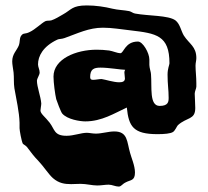

<svg xmlns="http://www.w3.org/2000/svg" viewBox="-20 -617 765 707"><path d="M703 -298C703 -302 703 -307 703 -311C703 -334 700 -356 700 -375C700 -386 703 -394 703 -403C703 -446 677 -455 657 -486C647 -502 643 -529 626 -542C600 -561 527 -558 478 -567C470 -568 464 -574 456 -576C436 -580 415 -580 394 -585C366 -592 332 -597 300 -597C245 -597 243 -581 212 -564C200 -557 182 -546 169 -542C161 -540 154 -542 147 -539C133 -532 109 -508 89 -499C73 -491 68 -496 61 -489C50 -479 55 -464 49 -449C41 -430 25 -418 25 -391C25 -379 28 -367 30 -350C32 -331 30 -311 33 -292C40 -251 51 -205 52 -165C52 -156 52 -150 52 -145C52 -137 59 -98 64 -88C65 -86 75 -81 79 -76C94 -56 106 -40 120 -26C141 -4 159 25 175 39C197 58 218 61 242 61C253 61 264 60 277 60C298 60 319 66 338 66C353 66 367 63 380 63C393 63 405 70 417 70C427 70 429 61 444 54C461 45 477 49 477 18C477 -7 463 -38 459 -54C447 -95 451 -133 401 -133C379 -133 355 -125 333 -125C320 -125 309 -128 300 -128C278 -128 252 -117 225 -117C179 -117 182 -140 163 -165C147 -186 129 -198 129 -210C129 -216 132 -229 132 -236C130 -262 116 -297 116 -320C117 -330 126 -341 126 -350C126 -361 120 -370 120 -380C120 -410 138 -446 191 -471C196 -474 208 -473 218 -477C266 -494 307 -515 359 -515C393 -515 426 -509 462 -505C555 -494 604 -487 604 -384C604 -378 597 -365 597 -342C597 -306 601 -287 601 -257C601 -243 600 -227 568 -227C529 -227 540 -296 536 -344C536 -351 530 -367 530 -378C530 -386 530 -393 530 -398C530 -422 506 -464 488 -464C440 -464 436 -421 423 -421C413 -421 395 -429 382 -431C366 -433 351 -434 336 -434C260 -434 177 -400 177 -335C177 -312 183 -269 187 -252C189 -245 204 -205 209 -199C228 -177 275 -170 294 -170C355 -170 401 -200 447 -221C454 -151 471 -123 560 -123C585 -123 608 -125 617 -131C625 -136 631 -152 635 -156C668 -186 699 -175 699 -219C699 -237 697 -261 697 -272C697 -281 703 -291 703 -298ZM441 -360C439 -357 438 -354 438 -350C438 -343 440 -335 440 -328C440 -317 431 -314 419 -314C398 -314 368 -324 354 -326C345 -326 332 -323 323 -323C316 -323 312 -325 312 -333C312 -362 325 -368 350 -368C381 -368 426 -360 441 -360Z"/></svg>

Font: Freckle Face
Style: Regular
Weight: 400
Designer: Astigmatic (AOETI)
Foundry: Astigmatic (AOETI)
Version: Version 1.000